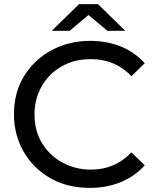

<svg xmlns="http://www.w3.org/2000/svg" viewBox="-20 -907 763 935"><path d="M418 8Q307 8 224 -40Q141 -88 94.5 -169.5Q48 -251 48 -350Q48 -458 98.5 -538.5Q149 -619 233 -663.5Q317 -708 419 -708Q499 -708 567 -681Q635 -654 685 -599L620 -536Q541 -619 423 -619Q340 -619 278 -582.5Q216 -546 182 -485Q148 -424 148 -350Q148 -269 185.5 -208.5Q223 -148 285.5 -114.5Q348 -81 423 -81Q540 -81 620 -165L685 -102Q635 -47 566.5 -19.5Q498 8 418 8ZM590 -757H503L411 -834L319 -757H232L365 -887H457Z"/></svg>

Font: Argentum Novus
Style: Regular
Weight: 400
Designer: Julieta Ulanovsky
Foundry: Julieta Ulanovsky
Version: Version 7.20;July 27, 2021;FontCreator 13.0.0.2683 64-bit